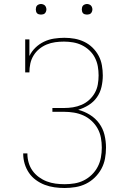

<svg xmlns="http://www.w3.org/2000/svg" viewBox="-20 -932 640 960"><path d="M303 8Q278 8 252.5 4.5Q227 1 203.5 -8Q180 -17 159.5 -32Q139 -47 125 -67.5Q111 -88 103.5 -112.5Q96 -137 96 -163V-165H117V-163Q117 -140 123.5 -118Q130 -96 143 -78Q156 -60 174.5 -46.5Q193 -33 214 -25Q235 -17 257.5 -14Q280 -11 303 -11Q328 -11 352.5 -15Q377 -19 399 -30Q421 -41 439 -58.5Q457 -76 468.5 -98Q480 -120 484.5 -144.5Q489 -169 489 -194Q489 -219 484.5 -243.5Q480 -268 468 -289.5Q456 -311 437.5 -328Q419 -345 396.5 -355Q374 -365 349.5 -369Q325 -373 300 -373H242V-392H300Q323 -392 345 -395.5Q367 -399 388 -408Q409 -417 426 -432.5Q443 -448 454 -467.5Q465 -487 469 -509.5Q473 -532 473 -555Q473 -578 469 -600.5Q465 -623 454.5 -643.5Q444 -664 427 -680Q410 -696 389.5 -706Q369 -716 346 -720Q323 -724 300 -724Q278 -724 256 -721Q234 -718 213.5 -709.5Q193 -701 176 -687Q159 -673 147.5 -654Q136 -635 131.5 -613.5Q127 -592 127 -570H106V-735H127V-652Q138 -675 157 -693.5Q176 -712 200 -723.5Q224 -735 250 -739Q276 -743 302 -743Q328 -743 353 -738.5Q378 -734 401 -723Q424 -712 442.5 -694Q461 -676 473 -653.5Q485 -631 489.5 -605.5Q494 -580 494 -555Q494 -526 487.5 -497.5Q481 -469 464.5 -445.5Q448 -422 423 -406.5Q398 -391 371 -383Q402 -375 429.5 -358Q457 -341 476 -315Q495 -289 502.5 -257.5Q510 -226 510 -194Q510 -166 505 -139Q500 -112 487 -88Q474 -64 454 -44.5Q434 -25 409.5 -13Q385 -1 357.5 3.5Q330 8 303 8ZM415 -859Q410 -859 404.5 -860.5Q399 -862 395.5 -865.5Q392 -869 390.5 -874.5Q389 -880 389 -885Q389 -890 390.5 -895.5Q392 -901 395.5 -904.5Q399 -908 404.5 -910Q410 -912 415 -912Q420 -912 425.5 -910Q431 -908 434.5 -904.5Q438 -901 440 -895.5Q442 -890 442 -885Q442 -880 440 -874.5Q438 -869 434.5 -865.5Q431 -862 425.5 -860.5Q420 -859 415 -859ZM185 -859Q180 -859 174.5 -860.5Q169 -862 165.5 -865.5Q162 -869 160.5 -874.5Q159 -880 159 -885Q159 -890 160.5 -895.5Q162 -901 165.5 -904.5Q169 -908 174.5 -910Q180 -912 185 -912Q190 -912 195.5 -910Q201 -908 204.5 -904.5Q208 -901 210 -895.5Q212 -890 212 -885Q212 -880 210 -874.5Q208 -869 204.5 -865.5Q201 -862 195.5 -860.5Q190 -859 185 -859Z"/></svg>

Font: Iosevka HT Thin Extended
Style: Regular
Weight: 100
Width: 7
Monospace: yes
Designer: Belleve Invis
Foundry: Belleve Invis
Version: Version 32.3.0; ttfautohint (v1.8.4)